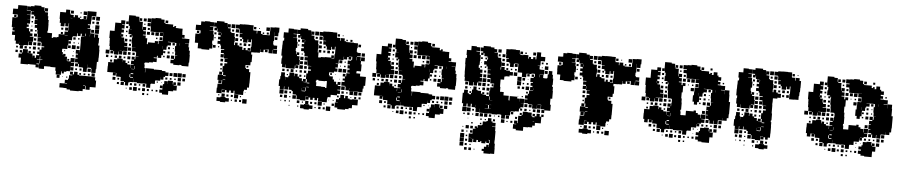

<svg xmlns="http://www.w3.org/2000/svg" viewBox="-43 -824 6214 1324"><g transform="rotate(5 3064.5 -162.5)"><path d="M142 -125H90V-167H72V-195H93V-203H78V-219H94V-204H99V-228H133V-204H138V-219H154V-203H139V-202H167V-175H168V-189H184V-175H193V-194H213V-203H198V-219H213V-234H199V-248H213V-234H225V-252H243V-258H223V-283H218V-288H193V-314H216V-316H191V-342H187V-368H183V-381H166V-401H181V-407H162V-435H181V-438H163V-460H155V-470H135V-492H152V-494H130V-467H105V-465H130V-437H111V-436H131V-406H111V-399H124V-383H111V-374H129V-353H138V-340H155V-322H138V-318H163V-284H135V-283H158V-259H134V-282H131V-256H104V-253H68V-275H67V-260H45V-281H36V-319H14V-343H30V-350H15V-372H30V-373H8V-402H7V-440H34V-443H42V-461H36V-462H7V-500H36V-501H40V-527H70H102V-495H129V-528H152V-535H200V-527H222V-502H225V-522H247V-500H227V-494H249V-468H227H253V-443H258V-414H259V-368H256V-354H289V-322H299V-328H326V-331H335V-352H374V-373H397V-380H398V-409H400V-432H377H397V-410H375V-430H369V-408H343V-430H335V-457H332V-505H372V-525H400V-500H405V-492H427V-477H435V-492H457V-477H472V-485H480V-477H472V-468H487V-470H520V-495V-527H552H582V-495H552V-465H525H550V-437H530V-431H546V-411H530V-407H552V-376H581V-350H585V-372H607V-350H615V-312H613V-297H622V-269H624V-213H623V-184H614V-163V-133H611V-106H581V-133H578V-139H554V-160H553V-134H549V-108H523V-134H519V-137H492V-159H486V-141H466V-161H484V-168H463V-194H479V-200H465V-222H479V-228H463V-254H489V-238H490V-257H491V-286H507H491V-315H490V-347H513V-349H494V-368H486V-351H466V-368H461V-346H435V-342H430V-317H407V-280H425V-262H407V-280H403V-254H374V-253H349H368V-230H375V-212H378V-219H394V-203H387V-201H406V-175H410V-171H432V-195H460V-167H436V-163H458V-139H436V-132H457V-110H435V-131H434V-103H410V-97H393V-84H379V-97H374V-73H338V-98H333V-121H296V-126H294V-123H254V-103H218V-137H200V-132H217V-110H195V-127H152V-128H142ZM129 -498H103V-524H129ZM518 -499H494V-523H518ZM426 -501H406V-521H426ZM480 -507H472V-515H480ZM102 -470V-495V-470ZM609 -468H583V-494H609ZM516 -471H496V-491H516ZM576 -471H556V-491H576ZM405 -469H420V-470H405ZM605 -442H587V-460H605ZM34 -443H18V-459H34ZM573 -444H559V-458H573ZM153 -444H139V-458H153ZM610 -407H582V-435H610ZM151 -416H141V-426H151ZM568 -419H564V-423H568ZM610 -377H582V-405H610ZM576 -381H556V-401H576ZM396 -381H376V-401H396ZM363 -384H349V-398H363ZM149 -388H143V-394H149ZM551 -354V-375H550V-354ZM522 -354V-371H518V-354ZM154 -353H138V-369H154ZM363 -354H349V-368H363ZM181 -356H171V-366H181ZM377 -347H397V-349H377ZM402 -322V-342V-322ZM186 -321H166V-341H186ZM454 -323H438V-339H454ZM481 -326H471V-336H481ZM424 -293H408V-309H424ZM184 -293H168V-309H184ZM450 -297H442V-305H450ZM479 -298H473V-304H479ZM459 -258H433V-284H459ZM217 -260H195V-282H217ZM186 -261H166V-281H186ZM485 -262H467V-280H485ZM97 -230H75V-252H97ZM186 -231H166V-251H186ZM124 -233H108V-249H124ZM62 -235H50V-247H62ZM152 -235H140V-247H152ZM389 -238H383V-244H389ZM448 -239H444V-243H448ZM64 -203H48V-219H64ZM183 -204H169V-218H183ZM450 -207H442V-215H450ZM219 -168H200V-165H220V-139H223V-164H238V-167H222V-188H219ZM422 -175H410V-187H422ZM577 -110H555V-132H577ZM513 -114H499V-128H513ZM482 -115H470V-127H482ZM506 29H446V23H422V15H400V14H371V-16H400V-17H422V-20H405V-42H426V-51H431V-76H453V-81H436V-101H456V-84H464V-103H488V-84H499V-80H517H547H585V-102H607V-80H585V-77H612V-55H620V-7H580V13H552V-12H548V11H533V26H506ZM572 -85H560V-97H572ZM512 -85H500V-97H512ZM542 -85H530V-97H542ZM366 -51H346V-71H366ZM420 -57H412V-65H420ZM388 -59H384V-63H388ZM533 -13H547V-16H533Z M751 -101H731V-121H748V-122H731V-121H691V-161H692V-190H729V-213H752V-220H790V-197H791V-211H811V-194H824V-185H845V-163H847V-185H868V-189H849V-213H868V-221H851V-241H871V-224H876V-246H896V-248H878V-273H873V-278H848V-304H871V-305H845V-331H841V-371H843V-385H838V-374H824V-388H835V-394H814V-428H835V-429H819V-451H811V-478H810V-462H792V-480H808V-524H854V-519H879V-493H882V-510H900V-492H883V-486H906V-457H907V-434H910V-452H932V-430H914V-423H933V-399H914V-394H934V-376H946V-336H953V-349H1000V-362H1022V-343H1026V-366H1052V-370H1054V-393H1053V-424H1024V-425H998V-424H964V-453H963V-488H938V-514H964V-489H965V-517H991V-521H1031V-514H1054V-492H1062V-510H1080V-492H1062V-486H1086H1116V-470H1125V-477H1137V-465H1130V-464H1154V-463H1183V-434H1184V-421H1201V-401H1184V-397H1207V-396H1236V-366H1208V-364H1234V-339H1239V-316H1246V-288H1248V-234H1245V-207H1197V-213H1182V-210H1140V-219H1119V-243H1140V-250H1120V-272H1142V-252H1148V-274H1162V-276H1146V-302H1142V-340H1149V-361H1141V-362H1112V-340H1090V-332H1084V-308H1063V-269H1053V-249H1029V-262H1023V-249H1002V-244H1024V-218H999V-213H973V-209H946V-206H941V-194H944V-170H950V-141H952V-170H1010V-165H1016V-166H1066V-161H1091V-153H1113V-129H1091V-121H1066H1081V-101H1061V-116H1060V-92H1031V-91H1025V-67H998V-64H995V-37H967V-63H940V-62H902V-67H877V-91H876V-66H850V-62H812V-67H787V-94H784V-95H755V-118H751ZM931 -491H911V-511H931ZM721 -251H701V-271H718V-274H694V-300H690V-329H689V-355H685V-407H717V-417V-465H757V-485H785V-457H765V-453H783V-429H765V-421H781V-401H765V-389H779V-373H768V-367H787V-342H792V-332H812V-310H792V-306H816V-276H788V-274H764V-273H783V-249H759V-268H756V-246H726V-268H721ZM962 -460H940V-482H962ZM925 -467H917V-475H925ZM958 -434H944V-448H958ZM808 -434H794V-448H808ZM1023 -399H999V-423H1023ZM1052 -400H1030V-422H1052ZM991 -401H971V-421H991ZM961 -401H941V-421H961ZM806 -406H796V-416H806ZM1051 -371H1031V-391H1051ZM763 -378V-387H762V-378ZM1016 -376H1006V-386H1016ZM805 -377H797V-385H805ZM1090 -362H1112V-365H1090ZM1174 -346V-361H1173V-346ZM810 -342H792V-360H810ZM1139 -343H1123V-359H1139ZM838 -344H824V-358H838ZM1058 -313V-332H1057V-313ZM1108 -314H1094V-328H1108ZM838 -314H824V-328H838ZM1134 -318H1128V-324H1134ZM842 -280H820V-302H842ZM1108 -284H1094V-298H1108ZM1078 -284H1064V-298H1078ZM1135 -287H1127V-295H1135ZM694 -248H668V-274H694ZM813 -249H789V-273H813ZM1111 -251H1091V-271H1111ZM840 -252H822V-270H840ZM869 -253H853V-269H869ZM1076 -256H1066V-266H1076ZM841 -221H821V-241H841ZM780 -222H762V-240H780ZM689 -223H673V-239H689ZM749 -223H733V-239H749ZM807 -225H795V-237H807ZM716 -226H706V-236H716ZM718 -194H704V-208H718ZM836 -196H826V-206H836ZM878 -158V-178H875V-158ZM853 -155H874V-157H853ZM1205 -127H1177V-155H1205ZM1174 -128H1148V-154H1174ZM1232 -130H1210V-152H1232ZM1141 -131H1121V-151H1141ZM871 -101H851V-119H846V-100H850V-96H871V-127H853V-121H871ZM1202 -100H1180V-122H1202ZM1230 -102H1212V-120H1230ZM1108 -104H1094V-118H1108ZM1137 -105H1125V-117H1137ZM1166 -106H1156V-116H1166ZM1122 0H1080V-10H1060V-32H1080V-42H1062V-60H1080V-42H1081V-71H1089V-93H1113V-75H1114V-98H1148V-75H1152V-90H1170V-72H1155V-68H1178V-34H1155V-27H1122ZM1202 -70H1180V-92H1202ZM751 -71H731V-91H751ZM777 -75H765V-87H777ZM1045 -77H1037V-85H1045ZM1073 -79H1069V-83H1073ZM842 -40H820V-62H842ZM812 -40H790V-62H812ZM960 -42H942V-60H960ZM899 -43H883V-59H899ZM778 -44H764V-58H778ZM868 -44H854V-58H868ZM926 -46H916V-56H926ZM904 -8H878V-34H904ZM961 -11H941V-31H961ZM870 -12H852V-30H870ZM928 -14H914V-28H928ZM988 -14H974V-28H988ZM1047 -15H1035V-27H1047ZM1016 -16H1006V-26H1016ZM834 -18H828V-24H834ZM958 16H944V2H958ZM986 14H976V4H986Z M1489 -43H1453V-79H1456V-106H1483V-109H1486V-133H1453V-169H1488V-191H1481V-231H1507H1491V-251H1510V-260H1490V-282H1510V-284H1484V-311H1482V-290H1460V-312H1481V-320H1460V-342H1481V-347H1457V-371H1451V-381H1431V-401H1448V-412H1432V-430H1448V-441H1431V-461H1448V-463H1423V-485H1420V-472H1402V-490H1415V-497H1397V-525H1415V-537H1467V-529H1489V-504H1490V-522H1512V-500H1494V-494H1514V-470H1520V-464H1544V-438H1548V-404H1546V-382H1582V-375H1605V-354H1614V-368H1628V-354H1642V-370H1660V-352H1644V-349H1663V-379H1666V-406V-431H1644H1661V-411H1641V-428H1636V-406H1606V-428H1598V-439H1579V-463H1597V-466H1576V-493H1573V-498H1548V-524H1573V-529H1602V-530H1640V-529H1669V-500H1670V-494H1694V-475H1698V-494H1724V-475H1735V-470H1760H1785V-497H1786V-526H1814V-528H1848V-494H1844V-468H1818V-434H1814V-409H1819V-375H1845V-347H1817V-373H1815V-347H1787V-372H1764V-370H1780V-352H1762V-368H1752V-350H1730V-368H1728V-344H1699V-343H1669V-327H1677V-275H1670V-252H1637V-232H1642V-225H1665V-205H1675V-175V-127H1674V-98H1661V-81H1641V-98V-71H1638V-44H1605V-17H1577V-45H1604V-47H1577V-68H1570V-52H1552V-67H1540V-52H1522V-67H1511V-51H1491V-71H1507V-73H1489ZM1378 -334H1324V-338H1298V-375H1275V-404H1274V-438H1300V-442H1308V-462H1302V-463H1273V-499H1302V-500H1307V-525H1333V-529H1369V-526H1396V-496H1369V-493H1393V-469H1369V-467H1397V-442H1402V-400H1394V-378H1378H1398V-344H1378ZM1544 -498H1518V-524H1544ZM1783 -499H1759V-523H1783ZM1689 -503H1673V-519H1689ZM1714 -508H1708V-514H1714ZM1818 -468V-494H1817V-468ZM1572 -470H1550V-492H1572ZM1538 -474H1524V-488H1538ZM1778 -474H1764V-488H1778ZM1746 -476H1736V-486H1746ZM1840 -442H1822V-460H1840ZM1569 -443H1553V-459H1569ZM1299 -443H1283V-459H1299ZM1453 -444V-458H1451V-444ZM1418 -444H1404V-458H1418ZM1571 -411H1551V-431H1571ZM1597 -415H1585V-427H1597ZM1415 -417H1407V-425H1415ZM1843 -379H1819V-403H1843ZM1570 -382H1552V-400H1570ZM1630 -382H1612V-400H1630ZM1658 -384H1644V-398H1658ZM1598 -384H1584V-398H1598ZM1420 -352H1402V-370H1420ZM1445 -357H1437V-365H1445ZM1480 -262H1462V-280H1480ZM1479 -233H1463V-249H1479ZM1657 -235H1645V-247H1657ZM1476 -206H1466V-216H1476ZM1481 -171H1461V-191H1481ZM1489 -163H1507V-168H1489V-136H1506V-139H1489ZM1482 -110H1460V-132H1482ZM1653 -59H1649V-63H1653ZM1512 -20H1490V-42H1512ZM1538 -24H1524V-38H1538ZM1568 -24H1554V-38H1568ZM1625 -27H1617V-35H1625ZM1475 -27H1467V-35H1475ZM1519 17H1483V12H1458V-14H1483V-19H1519ZM1666 14H1636V-16H1666ZM1543 11H1519V-13H1543ZM1599 7H1583V-9H1599ZM1628 6H1614V-8H1628ZM1565 3H1557V-5H1565Z M1914 -107H1886V-128H1877V-174H1883V-198H1887V-224H1913V-198H1917V-174H1918V-193H1938V-203H1944V-227H1976V-204H1979V-222H2001V-204H2013V-218H2027V-204H2013V-194H2033V-175H2040V-191H2060V-171H2044V-169H2067V-191H2060V-231H2086H2070V-251H2089V-260H2069V-282H2089V-284H2063V-311H2061V-290H2039V-312H2060V-320H2039V-342H2060V-347H2036V-371H2030V-381H2010V-401H2027V-412H2011V-430H2027V-441H2010V-461H2027V-463H2002V-485H1999V-472H1981V-490H1994V-497H1976V-525H1994V-537H2046V-529H2068V-504H2069V-522H2091V-500H2073V-494H2093V-470H2099V-464H2123V-438H2127V-404H2125V-382H2131V-352V-348H2149V-352H2177V-354H2221V-370H2239V-352H2223V-349H2242V-379H2245V-406V-431H2223H2240V-411H2220V-428H2215V-406H2185V-428H2177V-439H2158V-463H2176V-466H2155V-493H2152V-498H2127V-524H2152V-529H2181V-530H2219V-529H2248V-500H2249V-494H2273V-475H2277V-494H2303V-475H2314V-470H2339H2369V-468H2397V-434H2393V-409H2398V-375H2424V-349H2427V-374H2453V-348H2428V-325H2434V-277H2406V-275H2403V-261H2430V-242H2471V-180H2461V-160H2456V-135H2424V-136H2397V-134H2363V-156H2362V-139H2338V-163H2355H2332V-168H2307V-194H2327V-232H2311V-250H2329V-234H2335V-256H2357V-261H2340V-281H2354V-290H2339V-312H2354V-318H2337V-344H2360V-351H2366V-372H2343V-370H2359V-352H2341V-368H2331V-350H2309V-368H2307V-344H2278V-343H2275V-316H2256V-313H2272V-289H2256V-282H2271V-260H2249V-252H2216V-232H2221V-225H2244V-205H2254V-191H2270V-174H2280V-191H2300V-171H2283V-164H2303V-138H2283V-133H2302V-109H2283V-98H2253H2240V-81H2220V-98V-71H2217V-44H2184V-17H2156V-45H2183V-47H2156V-68H2149V-52H2131V-67H2119V-52H2101V-67H2090V-51H2070V-71H2086V-73H2068V-43H2032V-48H2007V-73H2002V-79H1978V-100H1969V-108H1947V-128H1943V-108H1917V-128H1914ZM1912 -259H1888V-282H1881V-320H1884V-338H1877V-384H1878V-413H1879V-442H1887V-462H1881V-500H1912V-529H1948V-526H1975V-496H1948V-493H1972V-469H1948V-467H1976V-442H1981V-400H1973V-378H1957H1977V-356H1981V-370H1999V-352H1985V-344H2003V-318H1985H2007V-284H1983V-281H2000V-261H1980V-278H1976V-255H1944H1914V-279H1912ZM2123 -498H2097V-524H2123ZM2268 -503H2252V-519H2268ZM2293 -508H2287V-514H2293ZM2151 -470H2129V-492H2151ZM2117 -474H2103V-488H2117ZM2357 -474H2343V-488H2357ZM2325 -476H2315V-486H2325ZM2419 -442H2401V-460H2419ZM2148 -443H2132V-459H2148ZM2032 -444V-458H2030V-444ZM1997 -444H1983V-458H1997ZM2150 -411H2130V-431H2150ZM2176 -415H2164V-427H2176ZM1994 -417H1986V-425H1994ZM2422 -379H2398V-403H2422ZM2451 -380H2429V-402H2451ZM2149 -382H2131V-400H2149ZM2209 -382H2191V-400H2209ZM2237 -384H2223V-398H2237ZM2177 -384H2163V-398H2177ZM2396 -351V-373H2394V-351ZM2024 -357H2016V-365H2024ZM2031 -320H2009V-342H2031ZM2300 -321H2280V-341H2300ZM2324 -327H2316V-335H2324ZM2030 -291H2010V-311H2030ZM2325 -296H2315V-306H2325ZM2293 -298H2287V-304H2293ZM2302 -259H2278V-283H2302ZM2332 -259H2308V-283H2332ZM2032 -259H2008V-283H2032ZM2059 -262H2041V-280H2059ZM1970 -231H1950V-251H1970ZM2058 -233H2042V-249H2058ZM2028 -233H2012V-249H2028ZM1908 -233H1892V-249H1908ZM1937 -234H1923V-248H1937ZM2236 -235H2224V-247H2236ZM1995 -236H1985V-246H1995ZM2262 -239H2258V-243H2262ZM2327 -204H2313V-218H2327ZM2055 -206H2045V-216H2055ZM1934 -207H1926V-215H1934ZM2292 -209H2288V-213H2292ZM2134 -187H2130V-175H2134V-150H2169V-148H2197V-142H2206V-175V-190H2193V-188H2147V-193H2134ZM2068 -163H2086V-168H2068V-136H2085V-139H2068ZM2332 -139H2308V-163H2332ZM2423 -108H2397V-134H2423ZM2061 -110H2039V-127H2038V-106H2062V-109H2065V-133H2044V-132H2061ZM2392 -109H2368V-133H2392ZM2450 -111H2430V-131H2450ZM2328 -113H2312V-129H2328ZM2355 -116H2345V-126H2355ZM1914 -77H1886V-105H1914ZM2347 -4H2293V-14H2273V-48H2293V-50H2279V-72H2299V-82H2307V-104H2333V-83H2341V-100H2359V-83H2372V-78H2390V-81H2430V-41H2393V-18H2371V-10H2347ZM1940 -81H1920V-101H1940ZM2417 -84H2403V-98H2417ZM2447 -84H2433V-98H2447ZM1966 -85H1954V-97H1966ZM2296 -85H2284V-97H2296ZM2383 -88H2377V-94H2383ZM2002 -49H1978V-73H2002ZM1940 -51H1920V-71H1940ZM1908 -53H1892V-69H1908ZM1964 -57H1956V-65H1964ZM2263 -58H2257V-64H2263ZM2232 -59H2228V-63H2232ZM2091 -20H2069V-42H2091ZM2029 -22H2011V-40H2029ZM2268 -23H2252V-39H2268ZM2117 -24H2103V-38H2117ZM2147 -24H2133V-38H2147ZM1935 -26H1925V-36H1935ZM2204 -27H2196V-35H2204ZM1964 -27H1956V-35H1964ZM2054 -27H2046V-35H2054ZM1903 -28H1897V-34H1903ZM2098 17H2062V12H2037V-14H2062V-19H2098ZM2245 14H2215V-16H2245ZM2122 11H2098V-13H2122ZM2178 7H2162V-9H2178ZM2207 6H2193V-8H2207ZM2024 3H2016V-5H2024ZM2144 3H2136V-5H2144ZM1963 2H1957V-4H1963Z M2597 -101H2577V-121H2594V-122H2577V-121H2537V-161H2538V-190H2575V-213H2598V-220H2636V-197H2637V-211H2657V-194H2670V-185H2691V-163H2693V-185H2714V-189H2695V-213H2714V-221H2697V-241H2717V-224H2722V-246H2742V-248H2724V-273H2719V-278H2694V-304H2717V-305H2691V-331H2687V-371H2689V-385H2684V-374H2670V-388H2681V-394H2660V-428H2681V-429H2665V-451H2657V-478H2656V-462H2638V-480H2654V-524H2700V-519H2725V-493H2728V-510H2746V-492H2729V-486H2752V-457H2753V-434H2756V-452H2778V-430H2760V-423H2779V-399H2760V-394H2780V-376H2792V-336H2799V-349H2846V-362H2868V-343H2872V-366H2898V-370H2900V-393H2899V-424H2870V-425H2844V-424H2810V-453H2809V-488H2784V-514H2810V-489H2811V-517H2837V-521H2877V-514H2900V-492H2908V-510H2926V-492H2908V-486H2932H2962V-470H2971V-477H2983V-465H2976V-464H3000V-463H3029V-434H3030V-421H3047V-401H3030V-397H3053V-396H3082V-366H3054V-364H3080V-339H3085V-316H3092V-288H3094V-234H3091V-207H3043V-213H3028V-210H2986V-219H2965V-243H2986V-250H2966V-272H2988V-252H2994V-274H3008V-276H2992V-302H2988V-340H2995V-361H2987V-362H2958V-340H2936V-332H2930V-308H2909V-269H2899V-249H2875V-262H2869V-249H2848V-244H2870V-218H2845V-213H2819V-209H2792V-206H2787V-194H2790V-170H2796V-141H2798V-170H2856V-165H2862V-166H2912V-161H2937V-153H2959V-129H2937V-121H2912H2927V-101H2907V-116H2906V-92H2877V-91H2871V-67H2844V-64H2841V-37H2813V-63H2786V-62H2748V-67H2723V-91H2722V-66H2696V-62H2658V-67H2633V-94H2630V-95H2601V-118H2597ZM2777 -491H2757V-511H2777ZM2567 -251H2547V-271H2564V-274H2540V-300H2536V-329H2535V-355H2531V-407H2563V-417V-465H2603V-485H2631V-457H2611V-453H2629V-429H2611V-421H2627V-401H2611V-389H2625V-373H2614V-367H2633V-342H2638V-332H2658V-310H2638V-306H2662V-276H2634V-274H2610V-273H2629V-249H2605V-268H2602V-246H2572V-268H2567ZM2808 -460H2786V-482H2808ZM2771 -467H2763V-475H2771ZM2804 -434H2790V-448H2804ZM2654 -434H2640V-448H2654ZM2869 -399H2845V-423H2869ZM2898 -400H2876V-422H2898ZM2837 -401H2817V-421H2837ZM2807 -401H2787V-421H2807ZM2652 -406H2642V-416H2652ZM2897 -371H2877V-391H2897ZM2609 -378V-387H2608V-378ZM2862 -376H2852V-386H2862ZM2651 -377H2643V-385H2651ZM2936 -362H2958V-365H2936ZM3020 -346V-361H3019V-346ZM2656 -342H2638V-360H2656ZM2985 -343H2969V-359H2985ZM2684 -344H2670V-358H2684ZM2904 -313V-332H2903V-313ZM2954 -314H2940V-328H2954ZM2684 -314H2670V-328H2684ZM2980 -318H2974V-324H2980ZM2688 -280H2666V-302H2688ZM2954 -284H2940V-298H2954ZM2924 -284H2910V-298H2924ZM2981 -287H2973V-295H2981ZM2540 -248H2514V-274H2540ZM2659 -249H2635V-273H2659ZM2957 -251H2937V-271H2957ZM2686 -252H2668V-270H2686ZM2715 -253H2699V-269H2715ZM2922 -256H2912V-266H2922ZM2687 -221H2667V-241H2687ZM2626 -222H2608V-240H2626ZM2535 -223H2519V-239H2535ZM2595 -223H2579V-239H2595ZM2653 -225H2641V-237H2653ZM2562 -226H2552V-236H2562ZM2564 -194H2550V-208H2564ZM2682 -196H2672V-206H2682ZM2724 -158V-178H2721V-158ZM2699 -155H2720V-157H2699ZM3051 -127H3023V-155H3051ZM3020 -128H2994V-154H3020ZM3078 -130H3056V-152H3078ZM2987 -131H2967V-151H2987ZM2717 -101H2697V-119H2692V-100H2696V-96H2717V-127H2699V-121H2717ZM3048 -100H3026V-122H3048ZM3076 -102H3058V-120H3076ZM2954 -104H2940V-118H2954ZM2983 -105H2971V-117H2983ZM3012 -106H3002V-116H3012ZM2968 0H2926V-10H2906V-32H2926V-42H2908V-60H2926V-42H2927V-71H2935V-93H2959V-75H2960V-98H2994V-75H2998V-90H3016V-72H3001V-68H3024V-34H3001V-27H2968ZM3048 -70H3026V-92H3048ZM2597 -71H2577V-91H2597ZM2623 -75H2611V-87H2623ZM2891 -77H2883V-85H2891ZM2919 -79H2915V-83H2919ZM2688 -40H2666V-62H2688ZM2658 -40H2636V-62H2658ZM2806 -42H2788V-60H2806ZM2745 -43H2729V-59H2745ZM2624 -44H2610V-58H2624ZM2714 -44H2700V-58H2714ZM2772 -46H2762V-56H2772ZM2750 -8H2724V-34H2750ZM2807 -11H2787V-31H2807ZM2716 -12H2698V-30H2716ZM2774 -14H2760V-28H2774ZM2834 -14H2820V-28H2834ZM2893 -15H2881V-27H2893ZM2862 -16H2852V-26H2862ZM2680 -18H2674V-24H2680ZM2804 16H2790V2H2804ZM2832 14H2822V4H2832Z M3179 -99H3155V-120H3146V-162V-192H3154V-214H3180V-192H3188V-186H3203V-195H3191V-207H3203V-195H3208V-220H3246V-215H3271V-197H3280V-208H3294V-194H3283V-191H3307V-184H3328V-220H3332V-246H3353V-254H3340V-268H3354V-255H3356V-273H3329V-302H3328V-309H3305V-333H3325V-338H3304V-364H3325V-366H3302V-387H3293V-399H3275V-423H3293V-435H3281V-447H3293V-435H3299V-448H3294V-456H3272V-476H3265V-463H3249V-479H3262V-488H3244V-514H3262V-526H3312V-521H3337V-494V-511H3357V-491H3340V-488H3364V-462H3368V-454H3390V-429H3395V-393H3391V-374H3395V-393H3419V-374H3430V-371H3457V-363H3479V-339H3457V-331H3430V-328H3422V-306H3398V-282V-255H3401V-221H3427V-198H3464V-170H3466V-166H3471V-167V-197H3523V-185H3541V-165H3542V-186H3572V-156H3551V-155H3571V-127H3551V-118H3564V-104H3550V-117H3542V-96H3515V-93H3488V-90H3484V-64H3455V-63H3450V-38H3424V-63H3419V-65H3396V-62H3358V-65H3334V-64H3300V-65H3271V-92H3270V-68H3244V-94H3268H3240V-116H3239V-99H3215V-121H3208V-100H3186V-120H3179ZM3600 -158H3574V-184H3594V-190H3576V-212H3594V-224H3601V-247H3627V-250H3606V-272H3621V-281H3607V-301H3621V-307H3603V-335H3624V-343H3609V-359H3625V-344H3631V-363H3629V-365H3607V-361H3572V-336H3542V-364H3540V-365H3511V-395V-424H3486V-422H3480V-398H3454V-422H3448V-446V-430H3426V-452H3442V-456H3422V-484H3420V-518H3448V-520H3486V-518H3514V-493H3518V-510H3536V-492H3519V-486H3539V-489H3575V-466H3580V-478H3594V-465H3609V-479H3625V-465H3631V-487H3633V-515H3661V-487H3663V-486H3692V-456H3663V-425H3645V-423H3659V-399H3665V-397H3693V-365H3665V-363H3689V-341H3697V-340H3715V-343H3719V-369H3725V-393H3749V-369H3755V-343H3759V-299H3756V-286H3762V-258H3764V-204H3752V-186V-162H3758V-120H3717V-101H3697V-121H3716V-126H3692V-155H3691V-156H3667V-154H3690V-128H3664V-151H3663V-125H3631V-151H3627V-131H3607V-151H3627V-154H3600V-178ZM3211 -247H3183V-272H3178V-275H3151V-302H3148V-331H3147V-361V-389H3145V-433H3153V-453H3149V-489H3179V-519H3215V-514H3240V-488H3215V-484H3240V-461H3247V-421H3245V-393H3240V-373H3249V-362H3268V-340H3254V-333H3269V-309H3254V-304H3270V-278H3247V-272H3268V-250H3246V-271H3239V-249H3215V-271H3211ZM3388 -490H3366V-512H3388ZM3627 -491H3607V-511H3627ZM3562 -496H3552V-506H3562ZM3214 -463V-483V-463ZM3417 -461H3397V-481H3417ZM3384 -464H3370V-478H3384ZM3415 -433H3399V-449H3415ZM3683 -435H3671V-447H3683ZM3713 -435H3701V-447H3713ZM3263 -435H3251V-447H3263ZM3719 -399H3695V-423H3719ZM3418 -400H3396V-422H3418ZM3507 -401H3487V-421H3507ZM3444 -404H3430V-418H3444ZM3680 -408H3674V-414H3680ZM3259 -409H3255V-413H3259ZM3717 -371H3697V-391H3717ZM3444 -375H3431V-388H3444ZM3503 -375H3491V-387H3503ZM3292 -376H3282V-386H3292ZM3262 -376H3252V-386H3262ZM3472 -376H3462V-386H3472ZM3509 -339H3485V-363H3509ZM3665 -344V-363H3663V-344ZM3595 -343H3579V-359H3595ZM3294 -344H3280V-358H3294ZM3541 -307H3513V-335H3541ZM3297 -311H3277V-331H3297ZM3566 -312H3548V-330H3566ZM3589 -319H3585V-323H3589ZM3541 -277H3513V-305H3541ZM3300 -278H3274V-304H3300ZM3327 -281H3307V-301H3327ZM3593 -285H3581V-297H3593ZM3562 -286H3552V-296H3562ZM3599 -249H3575V-273H3599ZM3298 -250H3276V-272H3298ZM3177 -251H3157V-271H3177ZM3535 -253H3519V-269H3535ZM3565 -253H3549V-269H3565ZM3324 -254H3310V-268H3324ZM3629 -251V-265H3628V-251ZM3238 -220H3216V-242H3238ZM3327 -221H3307V-241H3327ZM3296 -222H3278V-240H3296ZM3175 -223H3159V-239H3175ZM3593 -225H3581V-237H3593ZM3262 -226H3252V-236H3262ZM3200 -228H3194V-234H3200ZM3324 -194H3310V-208H3324ZM3561 -197H3553V-205H3561ZM3529 -199H3525V-203H3529ZM3334 -159V-182H3330V-159ZM3335 -157H3353V-158H3335ZM3597 -131H3577V-151H3597ZM3335 -124H3349V-125H3335ZM3328 -100H3306V-98H3334V-123H3310V-122H3328ZM3188 -122H3207H3188ZM3688 -100H3666V-122H3688ZM3656 -102H3638V-120H3656ZM3595 -103H3579V-119H3595ZM3621 -107H3613V-115H3621ZM3334 -97H3349V-98H3334ZM3582 34H3532V25H3511V-7H3532V-10H3516V-32H3538V-16H3542V-35H3541V-67H3563V-74H3550V-88H3564V-75H3570V-98H3604V-96H3632V-72H3638V-66H3654V-73H3639V-89H3655V-74H3666V-92H3688V-74H3699V-89H3715V-73H3700V-28H3660V-8H3643V5H3615V7H3582ZM3182 -66H3152V-96H3182ZM3210 -68H3184V-94H3210ZM3505 -73H3489V-89H3505ZM3233 -75H3221V-87H3233ZM3478 -40H3456V-62H3478ZM3328 -40H3306V-62H3328ZM3298 -40H3276V-62H3298ZM3268 -40H3246V-62H3268ZM3355 -43H3339V-59H3355ZM3205 -43H3189V-59H3205ZM3534 -44H3520V-58H3534ZM3412 -46H3402V-56H3412ZM3172 -46H3162V-56H3172ZM3231 -47H3223V-55H3231ZM3380 -48H3374V-54H3380ZM3643 -34H3654V-36H3643ZM3241 143H3213V115H3237V114H3212V84H3237V49H3258V47H3249V31H3265V40H3269V21H3295V17H3301V-7H3326V-12H3335V-33H3359V-12H3368V-4H3390V22H3368V25H3391V52H3394V82V116H3393V139H3397V168H3398V210H3370V212H3324V196H3310V182H3324V166H3339V151H3355V166H3357V139H3337V130H3331V143H3303V130H3295V137H3279V124H3268V140H3246V119H3241ZM3449 -9H3425V-33H3449ZM3384 -14H3370V-28H3384ZM3504 -14H3490V-28H3504ZM3292 -16H3282V-26H3292ZM3321 -17H3313V-25H3321ZM3471 -17H3463V-25H3471ZM3199 -19H3195V-23H3199ZM3232 14H3222V4H3232ZM3292 14H3282V4H3292ZM3208 50H3186V28H3208ZM3236 48H3218V30H3236ZM3170 42H3164V36H3170ZM3175 77H3159V61H3175ZM3235 77H3219V61H3235ZM3201 73H3193V65H3201ZM3181 113H3153V85H3181ZM3202 104H3192V94H3202ZM3181 143H3153V115H3181ZM3357 119V139H3361V117H3348V119ZM3204 136H3190V122H3204ZM3180 172H3154V146H3180ZM3204 166H3190V152H3204ZM3231 163H3223V155H3231ZM3236 198H3218V180H3236ZM3206 198H3188V180H3206ZM3260 192H3254V186H3260Z M3996 -43H3960V-79H3963V-106H3990V-109H3993V-133H3960V-169H3995V-191H3988V-231H4014H3998V-251H4017V-260H3997V-282H4017V-284H3991V-311H3989V-290H3967V-312H3988V-320H3967V-342H3988V-347H3964V-371H3958V-381H3938V-401H3955V-412H3939V-430H3955V-441H3938V-461H3955V-463H3930V-485H3927V-472H3909V-490H3922V-497H3904V-525H3922V-537H3974V-529H3996V-504H3997V-522H4019V-500H4001V-494H4021V-470H4027V-464H4051V-438H4055V-404H4053V-382H4089V-375H4112V-354H4121V-368H4135V-354H4149V-370H4167V-352H4151V-349H4170V-379H4173V-406V-431H4151H4168V-411H4148V-428H4143V-406H4113V-428H4105V-439H4086V-463H4104V-466H4083V-493H4080V-498H4055V-524H4080V-529H4109V-530H4147V-529H4176V-500H4177V-494H4201V-475H4205V-494H4231V-475H4242V-470H4267H4292V-497H4293V-526H4321V-528H4355V-494H4351V-468H4325V-434H4321V-409H4326V-375H4352V-347H4324V-373H4322V-347H4294V-372H4271V-370H4287V-352H4269V-368H4259V-350H4237V-368H4235V-344H4206V-343H4176V-327H4184V-275H4177V-252H4144V-232H4149V-225H4172V-205H4182V-175V-127H4181V-98H4168V-81H4148V-98V-71H4145V-44H4112V-17H4084V-45H4111V-47H4084V-68H4077V-52H4059V-67H4047V-52H4029V-67H4018V-51H3998V-71H4014V-73H3996ZM3885 -334H3831V-338H3805V-375H3782V-404H3781V-438H3807V-442H3815V-462H3809V-463H3780V-499H3809V-500H3814V-525H3840V-529H3876V-526H3903V-496H3876V-493H3900V-469H3876V-467H3904V-442H3909V-400H3901V-378H3885H3905V-344H3885ZM4051 -498H4025V-524H4051ZM4290 -499H4266V-523H4290ZM4196 -503H4180V-519H4196ZM4221 -508H4215V-514H4221ZM4325 -468V-494H4324V-468ZM4079 -470H4057V-492H4079ZM4045 -474H4031V-488H4045ZM4285 -474H4271V-488H4285ZM4253 -476H4243V-486H4253ZM4347 -442H4329V-460H4347ZM4076 -443H4060V-459H4076ZM3806 -443H3790V-459H3806ZM3960 -444V-458H3958V-444ZM3925 -444H3911V-458H3925ZM4078 -411H4058V-431H4078ZM4104 -415H4092V-427H4104ZM3922 -417H3914V-425H3922ZM4350 -379H4326V-403H4350ZM4077 -382H4059V-400H4077ZM4137 -382H4119V-400H4137ZM4165 -384H4151V-398H4165ZM4105 -384H4091V-398H4105ZM3927 -352H3909V-370H3927ZM3952 -357H3944V-365H3952ZM3987 -262H3969V-280H3987ZM3986 -233H3970V-249H3986ZM4164 -235H4152V-247H4164ZM3983 -206H3973V-216H3983ZM3988 -171H3968V-191H3988ZM3996 -163H4014V-168H3996V-136H4013V-139H3996ZM3989 -110H3967V-132H3989ZM4160 -59H4156V-63H4160ZM4019 -20H3997V-42H4019ZM4045 -24H4031V-38H4045ZM4075 -24H4061V-38H4075ZM4132 -27H4124V-35H4132ZM3982 -27H3974V-35H3982ZM4026 17H3990V12H3965V-14H3990V-19H4026ZM4173 14H4143V-16H4173ZM4050 11H4026V-13H4050ZM4106 7H4090V-9H4106ZM4135 6H4121V-8H4135ZM4072 3H4064V-5H4072Z M4433 -99H4409V-121H4401V-161H4402V-190H4438V-214H4463V-219H4499V-197H4502V-210H4520V-194H4534V-185H4555V-163H4557V-185H4578V-189H4559V-213H4578V-220H4560V-242H4582V-224H4585V-247H4606H4587V-273H4583V-277H4557V-305H4555V-331H4551V-371H4553V-385H4548V-374H4534V-388H4545V-394H4524V-428H4545H4528V-451H4521V-478H4520V-462H4502V-480H4518V-524H4564V-518H4588V-493H4592V-510H4610V-492H4593V-486H4616V-457H4617V-434H4620V-452H4642V-430H4624V-423H4643V-399H4624V-394H4644V-376H4651V-391H4671V-371H4656V-326H4650V-310V-284H4654V-256H4656V-206H4651V-194H4654V-170H4660V-168H4662V-170H4690V-202H4743V-209H4759V-193H4773V-183H4793V-160H4796V-186H4826V-156H4800V-153H4823V-129H4800V-122H4776V-120H4790V-102H4772V-116H4770V-92H4740H4735V-67H4708V-64H4705V-37H4677V-63H4650V-62H4612V-67H4587V-90H4586V-66H4560V-62H4522V-67H4497V-94H4494V-95H4465V-118H4461V-101H4441V-121H4458V-122H4441V-121H4433ZM4762 -250H4740V-269H4729V-313H4735V-337H4736V-366H4762V-370H4764V-393H4763V-399H4739V-423H4763V-424H4734V-425H4708V-424H4674V-452H4672V-460H4650V-482H4672V-487H4647V-515H4675V-517H4701V-521H4741V-514H4764V-492H4772V-510H4790V-492H4772V-486H4796V-470V-486H4826V-470H4835V-477H4847V-465H4840V-464H4858V-484H4884V-463H4893V-453H4913V-429H4893V-420H4910V-402H4893V-397H4917V-395H4945V-367H4918V-364H4944V-339H4945V-367H4977V-339H4979V-309V-288H4988V-234V-204H4986V-176H4975V-157H4947V-174H4946V-156H4917V-155H4915V-127H4887V-150H4884V-128H4858V-150H4851V-131H4831V-151H4850V-159H4829V-183H4842V-187H4827V-215H4842V-219H4829V-243H4850V-250H4830V-272H4852V-252H4858V-274H4872V-275H4855V-302H4852V-340H4859V-361H4851V-362H4822V-364H4800V-362H4822V-340H4800V-332H4794V-308H4773V-269H4762ZM4641 -491H4621V-511H4641ZM4848 -494H4834V-508H4848ZM4431 -251H4411V-271H4428V-274H4404V-300H4400V-329H4399V-355H4395V-407H4427V-417V-465H4468V-484H4494V-458H4475V-453H4493V-429H4475V-420H4490V-402H4475V-389H4489V-373H4478V-367H4497V-341H4501V-332H4522V-310H4501V-306H4526V-276H4497V-275H4474V-273H4493V-249H4469V-268H4466V-246H4436V-268H4431ZM4636 -466H4626V-476H4636ZM4668 -434H4654V-448H4668ZM4518 -434H4504V-448H4518ZM4733 -399H4709V-423H4733ZM4701 -401H4681V-421H4701ZM4671 -401H4651V-421H4671ZM4517 -405H4505V-417H4517ZM4936 -406H4926V-416H4936ZM4762 -370H4740V-392H4762ZM4473 -378V-387H4471V-378ZM4726 -376H4716V-386H4726ZM4515 -377H4507V-385H4515ZM4694 -378H4688V-384H4694ZM4732 -340H4710V-362H4732ZM4884 -346V-361H4883V-346ZM4520 -342H4502V-360H4520ZM4849 -343H4833V-359H4849ZM4548 -344H4534V-358H4548ZM4768 -313V-332H4767V-313ZM4818 -314H4804V-328H4818ZM4548 -314H4534V-328H4548ZM4844 -318H4838V-324H4844ZM4552 -280H4530V-302H4552ZM4818 -284H4804V-298H4818ZM4787 -285H4775V-297H4787ZM4845 -287H4837V-295H4845ZM4404 -248H4378V-274H4404ZM4523 -249H4499V-273H4523ZM4821 -251H4801V-271H4821ZM4550 -252H4532V-270H4550ZM4579 -254H4564V-269H4579ZM4786 -256H4776V-266H4786ZM4551 -221H4531V-241H4551ZM4490 -222H4472V-240H4490ZM4459 -223H4443V-239H4459ZM4517 -225H4505V-237H4517ZM4426 -226H4416V-236H4426ZM4821 -191H4801V-211H4821ZM4427 -195H4415V-207H4427ZM4546 -196H4536V-206H4546ZM4587 -158V-178H4585V-158ZM4563 -155H4584V-157H4563ZM4942 -130H4920V-152H4942ZM4563 -121H4580V-127H4563ZM4912 -100H4890V-122H4912ZM4940 -102H4922V-120H4940ZM4560 -100V-96H4580V-101H4561V-119H4556V-100ZM4818 -104H4804V-118H4818ZM4847 -105H4835V-117H4847ZM4876 -106H4866V-116H4876ZM4867 5H4815V1H4789V-10H4770V-32H4789V-41H4771V-61H4791V-43V-71H4798V-94H4824V-75V-98H4858V-75H4862V-90H4880V-72H4865V-68H4888V-34H4867ZM4912 -70H4890V-92H4912ZM4460 -72H4442V-90H4460ZM4488 -74H4474V-88H4488ZM4755 -77H4747V-85H4755ZM4783 -79H4779V-83H4783ZM4552 -40H4530V-62H4552ZM4522 -40H4500V-62H4522ZM4670 -42H4652V-60H4670ZM4608 -44H4594V-58H4608ZM4488 -44H4474V-58H4488ZM4577 -45H4565V-57H4577ZM4636 -46H4626V-56H4636ZM4753 -49H4749V-53H4753ZM4614 -8H4588V-34H4614ZM4671 -11H4651V-31H4671ZM4580 -12H4562V-30H4580ZM4638 -14H4624V-28H4638ZM4758 -14H4744V-28H4758ZM4697 -15H4685V-27H4697ZM4726 -16H4716V-26H4726ZM4544 -18H4538V-24H4544ZM4668 16H4654V2H4668ZM4696 14H4686V4H4696Z M5063 -107H5035V-128H5026V-174H5032V-198H5036V-224H5062V-198H5066V-174H5067V-193H5087V-203H5093V-227H5125V-204H5128V-222H5150V-204H5162V-218H5176V-204H5162V-194H5182V-175H5189V-191H5209V-171H5193V-169H5216V-191H5209V-231H5235H5219V-251H5238V-260H5218V-282H5238V-284H5212V-311H5210V-290H5188V-312H5209V-320H5188V-342H5209V-347H5185V-371H5179V-381H5159V-401H5176V-412H5160V-430H5176V-441H5159V-461H5176V-463H5151V-485H5148V-472H5130V-490H5143V-497H5125V-525H5143V-537H5195V-529H5217V-504H5218V-522H5240V-500H5222V-494H5242V-470H5248V-464H5272V-438H5276V-404H5274V-382H5310V-375H5333V-347H5310V-340H5280V-310H5279V-292H5280V-250V-235H5283V-187H5279V-175H5283V-146H5284V-96H5283V-67H5268V-52H5250V-67H5239V-51H5219V-71H5235V-73H5217V-43H5181V-48H5156V-73H5151V-79H5127V-100H5118V-108H5096V-128H5092V-108H5066V-128H5063ZM5364 -406H5334V-428H5326V-439H5307V-463H5325V-466H5304V-493H5301V-498H5276V-524H5301V-529H5330V-530H5368V-529H5397V-500H5398V-494H5422V-475H5426V-494H5452V-475H5463V-427H5462V-398H5459V-371H5456V-344H5427V-343H5391V-379H5394V-406V-431H5372H5389V-411H5369V-428H5364ZM5061 -259H5037V-282H5030V-320H5033V-338H5026V-384H5027V-413H5028V-442H5036V-462H5030V-500H5061V-529H5097V-526H5124V-496H5097V-493H5121V-469H5097V-467H5125V-442H5130V-400H5122V-378H5106H5126V-356H5130V-370H5148V-352H5134V-344H5152V-318H5134H5156V-284H5132V-281H5149V-261H5129V-278H5125V-255H5093H5063V-279H5061ZM5272 -498H5246V-524H5272ZM5417 -503H5401V-519H5417ZM5442 -508H5436V-514H5442ZM5300 -470H5278V-492H5300ZM5266 -474H5252V-488H5266ZM5297 -443H5281V-459H5297ZM5181 -444V-458H5179V-444ZM5146 -444H5132V-458H5146ZM5299 -411H5279V-431H5299ZM5325 -415H5313V-427H5325ZM5143 -417H5135V-425H5143ZM5298 -382H5280V-400H5298ZM5358 -382H5340V-400H5358ZM5386 -384H5372V-398H5386ZM5326 -384H5312V-398H5326ZM5388 -352H5370V-370H5388ZM5356 -354H5342V-368H5356ZM5173 -357H5165V-365H5173ZM5180 -320H5158V-342H5180ZM5179 -291H5159V-311H5179ZM5181 -259H5157V-283H5181ZM5208 -262H5190V-280H5208ZM5119 -231H5099V-251H5119ZM5207 -233H5191V-249H5207ZM5177 -233H5161V-249H5177ZM5057 -233H5041V-249H5057ZM5086 -234H5072V-248H5086ZM5144 -236H5134V-246H5144ZM5204 -206H5194V-216H5204ZM5083 -207H5075V-215H5083ZM5217 -163H5235V-168H5217V-136H5234V-139H5217ZM5210 -110H5188V-127H5187V-106H5211V-109H5214V-133H5193V-132H5210ZM5063 -77H5035V-105H5063ZM5089 -81H5069V-101H5089ZM5115 -85H5103V-97H5115ZM5151 -49H5127V-73H5151ZM5089 -51H5069V-71H5089ZM5057 -53H5041V-69H5057ZM5113 -57H5105V-65H5113ZM5240 -20H5218V-42H5240ZM5178 -22H5160V-40H5178ZM5266 -24H5252V-38H5266ZM5084 -26H5074V-36H5084ZM5113 -27H5105V-35H5113ZM5203 -27H5195V-35H5203ZM5052 -28H5046V-34H5052ZM5247 17H5211V12H5186V-14H5211V-19H5247ZM5271 11H5247V-13H5271ZM5173 3H5165V-5H5173ZM5112 2H5106V-4H5112Z M5559 -99H5535V-121H5527V-161H5528V-190H5564V-214H5589V-219H5625V-197H5628V-210H5646V-194H5660V-185H5681V-163H5683V-185H5704V-189H5685V-213H5704V-220H5686V-242H5708V-224H5711V-247H5732H5713V-273H5709V-277H5683V-305H5681V-331H5677V-371H5679V-385H5674V-374H5660V-388H5671V-394H5650V-428H5671H5654V-451H5647V-478H5646V-462H5628V-480H5644V-524H5690V-518H5714V-493H5718V-510H5736V-492H5719V-486H5742V-457H5743V-434H5746V-452H5768V-430H5750V-423H5769V-399H5750V-394H5770V-376H5777V-391H5797V-371H5782V-326H5776V-310V-284H5780V-256H5782V-206H5777V-194H5780V-170H5786V-168H5788V-170H5816V-202H5869V-209H5885V-193H5899V-183H5919V-160H5922V-186H5952V-156H5926V-153H5949V-129H5926V-122H5902V-120H5916V-102H5898V-116H5896V-92H5866H5861V-67H5834V-64H5831V-37H5803V-63H5776V-62H5738V-67H5713V-90H5712V-66H5686V-62H5648V-67H5623V-94H5620V-95H5591V-118H5587V-101H5567V-121H5584V-122H5567V-121H5559ZM5888 -250H5866V-269H5855V-313H5861V-337H5862V-366H5888V-370H5890V-393H5889V-399H5865V-423H5889V-424H5860V-425H5834V-424H5800V-452H5798V-460H5776V-482H5798V-487H5773V-515H5801V-517H5827V-521H5867V-514H5890V-492H5898V-510H5916V-492H5898V-486H5922V-470V-486H5952V-470H5961V-477H5973V-465H5966V-464H5984V-484H6010V-463H6019V-453H6039V-429H6019V-420H6036V-402H6019V-397H6043V-395H6071V-367H6044V-364H6070V-339H6071V-367H6103V-339H6105V-309V-288H6114V-234V-204H6112V-176H6101V-157H6073V-174H6072V-156H6043V-155H6041V-127H6013V-150H6010V-128H5984V-150H5977V-131H5957V-151H5976V-159H5955V-183H5968V-187H5953V-215H5968V-219H5955V-243H5976V-250H5956V-272H5978V-252H5984V-274H5998V-275H5981V-302H5978V-340H5985V-361H5977V-362H5948V-364H5926V-362H5948V-340H5926V-332H5920V-308H5899V-269H5888ZM5767 -491H5747V-511H5767ZM5974 -494H5960V-508H5974ZM5557 -251H5537V-271H5554V-274H5530V-300H5526V-329H5525V-355H5521V-407H5553V-417V-465H5594V-484H5620V-458H5601V-453H5619V-429H5601V-420H5616V-402H5601V-389H5615V-373H5604V-367H5623V-341H5627V-332H5648V-310H5627V-306H5652V-276H5623V-275H5600V-273H5619V-249H5595V-268H5592V-246H5562V-268H5557ZM5762 -466H5752V-476H5762ZM5794 -434H5780V-448H5794ZM5644 -434H5630V-448H5644ZM5859 -399H5835V-423H5859ZM5827 -401H5807V-421H5827ZM5797 -401H5777V-421H5797ZM5643 -405H5631V-417H5643ZM6062 -406H6052V-416H6062ZM5888 -370H5866V-392H5888ZM5599 -378V-387H5597V-378ZM5852 -376H5842V-386H5852ZM5641 -377H5633V-385H5641ZM5820 -378H5814V-384H5820ZM5858 -340H5836V-362H5858ZM6010 -346V-361H6009V-346ZM5646 -342H5628V-360H5646ZM5975 -343H5959V-359H5975ZM5674 -344H5660V-358H5674ZM5894 -313V-332H5893V-313ZM5944 -314H5930V-328H5944ZM5674 -314H5660V-328H5674ZM5970 -318H5964V-324H5970ZM5678 -280H5656V-302H5678ZM5944 -284H5930V-298H5944ZM5913 -285H5901V-297H5913ZM5971 -287H5963V-295H5971ZM5530 -248H5504V-274H5530ZM5649 -249H5625V-273H5649ZM5947 -251H5927V-271H5947ZM5676 -252H5658V-270H5676ZM5705 -254H5690V-269H5705ZM5912 -256H5902V-266H5912ZM5677 -221H5657V-241H5677ZM5616 -222H5598V-240H5616ZM5585 -223H5569V-239H5585ZM5643 -225H5631V-237H5643ZM5552 -226H5542V-236H5552ZM5947 -191H5927V-211H5947ZM5553 -195H5541V-207H5553ZM5672 -196H5662V-206H5672ZM5713 -158V-178H5711V-158ZM5689 -155H5710V-157H5689ZM6068 -130H6046V-152H6068ZM5689 -121H5706V-127H5689ZM6038 -100H6016V-122H6038ZM6066 -102H6048V-120H6066ZM5686 -100V-96H5706V-101H5687V-119H5682V-100ZM5944 -104H5930V-118H5944ZM5973 -105H5961V-117H5973ZM6002 -106H5992V-116H6002ZM5993 5H5941V1H5915V-10H5896V-32H5915V-41H5897V-61H5917V-43V-71H5924V-94H5950V-75V-98H5984V-75H5988V-90H6006V-72H5991V-68H6014V-34H5993ZM6038 -70H6016V-92H6038ZM5586 -72H5568V-90H5586ZM5614 -74H5600V-88H5614ZM5881 -77H5873V-85H5881ZM5909 -79H5905V-83H5909ZM5678 -40H5656V-62H5678ZM5648 -40H5626V-62H5648ZM5796 -42H5778V-60H5796ZM5734 -44H5720V-58H5734ZM5614 -44H5600V-58H5614ZM5703 -45H5691V-57H5703ZM5762 -46H5752V-56H5762ZM5879 -49H5875V-53H5879ZM5740 -8H5714V-34H5740ZM5797 -11H5777V-31H5797ZM5706 -12H5688V-30H5706ZM5764 -14H5750V-28H5764ZM5884 -14H5870V-28H5884ZM5823 -15H5811V-27H5823ZM5852 -16H5842V-26H5852ZM5670 -18H5664V-24H5670ZM5794 16H5780V2H5794ZM5822 14H5812V4H5822Z"/></g></svg>

Font: Rubik Storm
Style: Regular
Weight: 400
Designer: Hubert and Fischer, NaN
Foundry: Hubert and Fischer, NaN
Version: Version 2.201